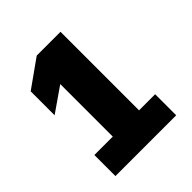

<svg xmlns="http://www.w3.org/2000/svg" viewBox="-194 -834 964 964"><g transform="rotate(-45 288.0 -352.5)"><path d="M389.6 -148.4H503.9V1H72.3V-148.4H203.1V-521.5L72.3 -430.7V-600.6L220.7 -706.1H389.6Z"/></g></svg>

Font: Pretendard GOV Black
Style: Regular
Weight: 900
Designer: Base glyphs from Inter by Rasmus Andersson; Hangeul glyphs from Noto Sans CJK(Source Han Sans) by Jang Soo-young and Kan
Foundry: Kil Hyung-jin
Version: Version 1.309